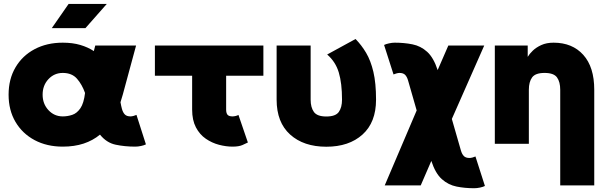

<svg xmlns="http://www.w3.org/2000/svg" viewBox="-20 -743 3124 992"><path d="M733.9 2.9Q724.6 7.8 708.7 11.2Q692.9 14.6 678.7 14.6Q624.5 14.6 577.4 4.6Q530.3 -5.4 496.6 -47.4Q460 -17.1 412.1 -1.2Q364.3 14.6 304.2 14.6Q222.2 14.6 158.9 -19Q95.7 -52.7 60.1 -113Q24.4 -173.3 24.4 -253.9Q24.4 -334.5 60.1 -395Q95.7 -455.6 158.9 -489Q222.2 -522.5 304.2 -522.5Q355.5 -522.5 395 -510.7Q434.6 -499 464.8 -479L472.2 -507.8H683.1L614.3 -253.9Q608.9 -233.4 602.5 -214.8Q604.5 -204.6 606.2 -196Q607.9 -187.5 609.9 -180.7Q615.2 -161.6 625 -151.6Q634.8 -141.6 654.3 -141.6Q661.1 -141.6 670.7 -144.3Q680.2 -147 685.1 -149.4ZM304.2 -366.2Q260.3 -366.2 230.2 -334Q200.2 -301.8 200.2 -253.9Q200.2 -206.5 230.2 -174.1Q260.3 -141.6 304.2 -141.6Q329.6 -141.6 353.5 -149.7Q377.4 -157.7 395.3 -183.6Q413.1 -209.5 419.4 -262.7Q403.8 -306.6 377.7 -336.4Q351.6 -366.2 304.2 -366.2ZM421.4 -597.7H247.6L334.5 -722.7H531.7Z M1211.9 -149.4 1260.7 -6.8Q1251.5 -2 1232.7 6.3Q1213.9 14.6 1181.6 14.6Q1147.9 14.6 1111.6 5.1Q1075.2 -4.4 1043.5 -26.1Q1011.7 -47.9 992.2 -85Q972.7 -122.1 972.7 -176.8V-351.6H780.3V-507.8H1340.8V-351.6H1148.4V-176.8Q1148.4 -158.7 1155.5 -150.1Q1162.6 -141.6 1181.6 -141.6Q1188.5 -141.6 1197.8 -143.8Q1207 -146 1211.9 -149.4Z M1585 -507.8V-228Q1585 -188 1601.8 -164.6Q1618.7 -141.1 1666 -141.1Q1713.9 -141.1 1730.5 -164.6Q1747.1 -188 1747.1 -228Q1747.1 -312.5 1730.5 -368.2Q1713.9 -423.8 1670.4 -461.4L1816.9 -541.5Q1847.7 -510.3 1871.6 -470Q1895.5 -429.7 1909.2 -371.6Q1922.9 -313.5 1922.9 -228Q1922.9 -110.8 1853 -47.9Q1783.2 15.1 1666 15.1Q1548.8 15.1 1479 -47.9Q1409.2 -110.8 1409.2 -228V-507.8Z M2485.4 217.8Q2476.1 222.7 2460.2 226.1Q2444.3 229.5 2430.2 229.5Q2381.3 229.5 2338.9 220.9Q2296.4 212.4 2262.9 182.6Q2229.5 152.8 2208.5 88.4L2153.8 214.8H1967.8L2132.8 -172.4L2088.4 -327.1Q2083 -346.2 2073.2 -356.2Q2063.5 -366.2 2043.9 -366.2Q2037.1 -366.2 2027.8 -363.5Q2018.6 -360.8 2013.2 -358.4L1964.4 -510.7Q1974.1 -515.6 1990 -519Q2005.9 -522.5 2019.5 -522.5Q2068.4 -522.5 2111.1 -513.9Q2153.8 -505.4 2187 -475.3Q2220.2 -445.3 2241.2 -380.9L2296.4 -507.8H2481.9L2314.5 -128.4L2361.3 34.2Q2366.7 53.2 2376.5 63.2Q2386.2 73.2 2405.8 73.2Q2412.6 73.2 2422.1 70.6Q2431.6 67.9 2436.5 65.4Z M2874.5 214.8V-279.3Q2874.5 -319.8 2857.9 -343Q2841.3 -366.2 2793.5 -366.2Q2746.1 -366.2 2729.2 -343Q2712.4 -319.8 2712.4 -279.3V0H2536.6V-507.8H2706.5V-449.2Q2715.3 -464.4 2732.7 -481.2Q2750 -498 2776.9 -510.3Q2803.7 -522.5 2840.3 -522.5Q2937 -522.5 2993.7 -459.5Q3050.3 -396.5 3050.3 -279.3V214.8Z"/></svg>

Font: Giphurs Black
Style: Regular
Weight: 900
Version: Version 0.920; ttfautohint (v1.8.4.7-5d5b)